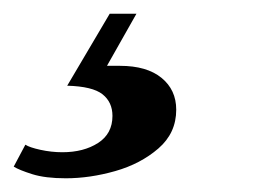

<svg xmlns="http://www.w3.org/2000/svg" viewBox="-95 -30 370 280"><path d="M1 230Q-29 230 -48 224Q-67 218 -75 213L-58 181Q-52 185 -36 188.5Q-20 192 -4 192Q27 192 48 178.5Q69 165 69 139Q69 119 54.5 107.5Q40 96 3 95L65 -10H104L61 66H80Q119 66 140.5 83.5Q162 101 162 130Q162 164 136 186.5Q110 209 73 219.5Q36 230 1 230Z"/></svg>

Font: Libre Bodoni Medium
Style: Italic
Weight: 500
Italic angle: -13°
Designer: Pablo Impallari, Rodrigo Fuenzalida
Foundry: Impallari Type
Version: Version 2.005;gftools[0.9.23]